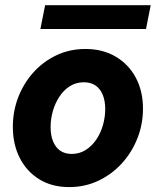

<svg xmlns="http://www.w3.org/2000/svg" viewBox="-20 -725 610 752"><path d="M251 7.8Q183.6 7.8 134 -22.7Q84.5 -53.2 57.4 -106.4Q30.3 -159.7 30.3 -228.5Q30.3 -289.1 51.3 -343.8Q72.3 -398.4 110.6 -441.2Q148.9 -483.9 200.9 -508.5Q252.9 -533.2 314.9 -533.2Q382.8 -533.2 433.6 -502.9Q484.4 -472.7 512.2 -420.2Q540 -367.7 540 -299.3Q540 -238.8 518.3 -183.6Q496.6 -128.4 457.5 -85.4Q418.5 -42.5 365.7 -17.3Q313 7.8 251 7.8ZM260.7 -122.1Q291.5 -122.1 315.9 -137.7Q340.3 -153.3 357.4 -178.7Q374.5 -204.1 383.3 -235.4Q392.1 -266.6 392.1 -297.9Q392.1 -329.6 382.6 -353.3Q373 -377 354.5 -389.9Q335.9 -402.8 308.6 -402.8Q277.8 -402.8 253.7 -387.5Q229.5 -372.1 212.6 -346.4Q195.8 -320.8 187 -289.8Q178.2 -258.8 178.2 -227.5Q178.2 -195.3 187.7 -171.6Q197.3 -147.9 215.6 -135Q233.9 -122.1 260.7 -122.1ZM138.2 -611.3 156.7 -704.6H570.3L551.8 -611.3Z"/></svg>

Font: Reddit Sans ExtraBold
Style: Italic
Weight: 800
Italic angle: -11.25°
Designer: Stephen Hutchings
Version: Version 1.013